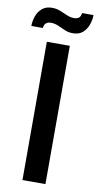

<svg xmlns="http://www.w3.org/2000/svg" viewBox="-126 -896 480 938"><g transform="rotate(10 114.0 -427.0)"><path d="M57 0V-686H171V0ZM-31 -749Q-31 -773 -22.5 -797.5Q-14 -822 5 -838Q24 -854 54 -854Q75 -854 94 -846.5Q113 -839 131 -831Q149 -823 168 -823Q182 -823 191 -829.5Q200 -836 202 -854H259Q259 -831 250.5 -806.5Q242 -782 223.5 -765.5Q205 -749 174 -749Q153 -749 134.5 -757Q116 -765 98 -773Q80 -781 60 -781Q47 -781 37.5 -774Q28 -767 26 -749Z"/></g></svg>

Font: Archivo Narrow SemiBold
Style: Regular
Weight: 600
Designer: Hector Gatti
Foundry: Omnibus-Type
Version: Version 3.002